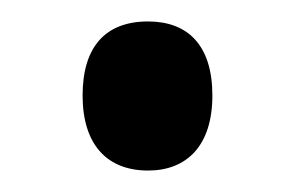

<svg xmlns="http://www.w3.org/2000/svg" viewBox="-20 -149 275 179"><path d="M57 -60C57 -14 80 10 118 10C154 10 178 -13 178 -60C178 -107 155 -129 118 -129C78 -129 57 -105 57 -60Z"/></svg>

Font: Noto Sans Myanmar ExtraCondensed Medium
Style: Regular
Weight: 500
Width: 2
Designer: Monotype Design Team
Foundry: Monotype Imaging Inc.
Version: Version 2.107